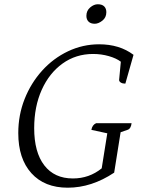

<svg xmlns="http://www.w3.org/2000/svg" viewBox="-20 -861 673 893"><path d="M139 -265Q139 -153 186 -92Q233 -31 319 -31Q395 -31 453 -78L479 -241L405 -257Q409 -280 427 -288H592Q589 -262 573 -257L541 -246L511 -58Q406 12 295 12Q187 12 126 -55.5Q65 -123 65 -242Q65 -326 94.5 -400.5Q124 -475 176 -532.5Q228 -590 296.5 -622.5Q365 -655 441 -655Q536 -655 601 -606L563 -472Q550 -472 542 -477Q534 -482 534 -489L542 -574Q521 -590 486 -600Q451 -610 413 -610Q333 -610 271 -565.5Q209 -521 174 -443Q139 -365 139 -265ZM420.7 -750.5Q401.8 -750.5 391.8 -760.5Q381.8 -770.4 381.8 -787.4Q381.8 -811.3 399.3 -826.3Q416.7 -841.2 434.7 -841.2Q454.6 -841.2 464.6 -831.3Q474.6 -821.3 474.6 -804.3Q474.6 -779.4 456.1 -764.9Q437.7 -750.5 420.7 -750.5Z"/></svg>

Font: Petrona Light
Style: Italic
Weight: 300
Italic angle: -9°
Designer: Ringo R. Seeber
Foundry: Ringo R. Seeber
Version: Version 2.001; ttfautohint (v1.8.3)